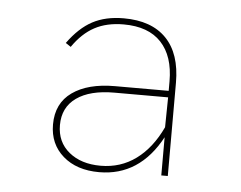

<svg xmlns="http://www.w3.org/2000/svg" viewBox="-36 -744 553 441"><g transform="rotate(5 240.0 -523.5)"><path d="M92 -445Q92 -494 128 -519.5Q164 -545 226 -545H350V-567Q350 -625 320.5 -656.5Q291 -688 234 -688Q195 -688 167 -673Q139 -658 117 -626L105 -634Q131 -670 161 -686Q191 -702 233 -702Q297 -702 331 -667Q365 -632 365 -565V-350H350V-438Q300 -345 207 -345Q155 -345 123.5 -372.5Q92 -400 92 -445ZM349 -461 350 -530H226Q170 -530 139 -508Q108 -486 108 -445Q108 -406 136 -383Q164 -360 209 -360Q255 -360 290.5 -386Q326 -412 349 -461Z"/></g></svg>

Font: Hanken Grotesk Thin
Style: Regular
Weight: 100
Designer: Alfredo Marco Pradil
Foundry: Hanken Design Co.
Version: Version 3.014